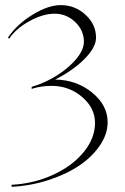

<svg xmlns="http://www.w3.org/2000/svg" viewBox="-20 -513 484 743"><path d="M25.4 210 24.4 202.1Q110.4 197.8 185.1 163.6Q259.8 129.4 303.7 75.7Q347.7 22 347.7 -37.1Q347.7 -95.2 297.6 -137.9Q247.6 -180.7 179.7 -180.7Q142.1 -180.7 108.4 -170.9Q107.4 -170.4 105.5 -169.7Q103.5 -168.9 102.5 -168.9V-176.8Q106 -178.2 114.5 -180.9Q123 -183.6 127.4 -185.1Q201.2 -212.9 252.9 -261.5Q304.7 -310.1 304.7 -351.6Q304.7 -395.5 271 -427.7Q237.3 -460 191.4 -460Q146.5 -460 94.2 -431.4Q42 -402.8 15.6 -363.3L10.7 -367.2Q44.9 -418.5 105.7 -455.8Q166.5 -493.2 214.8 -493.2Q270.5 -493.2 311 -455.8Q351.6 -418.5 351.6 -367.2Q351.6 -329.6 307.1 -284.9Q262.7 -240.2 193.4 -205.1Q275.9 -204.1 336.2 -155Q396.5 -106 396.5 -40Q396.5 5.9 366.5 50Q336.4 94.2 286.4 127.9Q236.3 161.6 167.7 183.8Q99.1 206.1 25.4 210Z"/></svg>

Font: Elaris
Style: Regular
Weight: 500
Version: Version 1.0